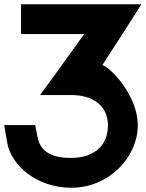

<svg xmlns="http://www.w3.org/2000/svg" viewBox="-53 -830 684 901"><path d="M120 -670H45.7V-810H120H483.5H553.5H610.5L542.5 -703L427 -524C453.5 -524 594.5 -387 593.5 -242C593.5 -91 456.5 52 281 51C118.8 51 -1.3 -55 -19.3 -161L-33.3 -243H112L123.5 -185C135 -125 182.1 -88 281 -89C388 -89 454.5 -147 453.5 -242C453.5 -329 389.1 -384 281 -384H200.5H135L213.2 -491L342 -670Z"/></svg>

Font: Nordica Plus
Style: NordicaClassicRgExt
Weight: 500
Version: Version 1.01